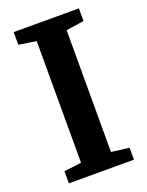

<svg xmlns="http://www.w3.org/2000/svg" viewBox="-141 -814 680 886"><g transform="rotate(-20 199.5 -371.5)"><path d="M125.3 -70.1V-667.6L39.5 -680.8V-743H359.8V-680.8L272.2 -667.6V-69.7L359.8 -58.6V0H40.2V-59.6Z"/></g></svg>

Font: Merriweather 7pt Light
Style: Regular
Weight: 300
Designer: Eben Sorkin
Foundry: Eben Sorkin
Version: Version 2.200;gftools[0.9.31]